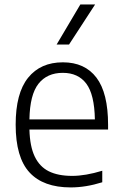

<svg xmlns="http://www.w3.org/2000/svg" viewBox="-20 -828 545 858"><path d="M463 -249H111.5Q113.5 -174 135.2 -128.5Q157 -83 198.2 -62.5Q239.5 -42 302.5 -42Q361.5 -42 437 -65V-13.5Q363.5 9.5 296 9.5Q173.5 9.5 111.8 -57.5Q50 -124.5 50 -271Q50 -411.5 105.5 -480.5Q161 -549.5 261 -549.5Q359 -549.5 411 -481Q463 -412.5 463 -270ZM111.5 -294.5H404Q402 -405.5 365.8 -454Q329.5 -502.5 260.5 -502.5Q190.5 -502.5 152 -453.8Q113.5 -405 111.5 -294.5ZM233 -629 339 -808H405L288.5 -629Z"/></svg>

Font: Encode Sans Light
Style: Regular
Weight: 300
Designer: Multiple Designers
Foundry: Impallari Type
Version: Version 2.000